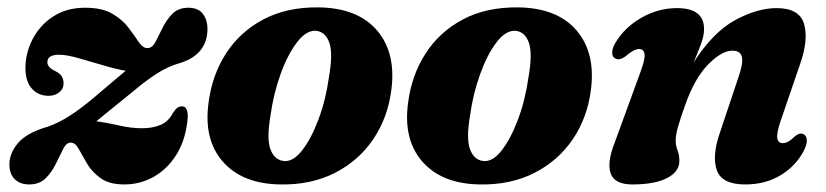

<svg xmlns="http://www.w3.org/2000/svg" viewBox="-20 -489 2242 521"><path d="M489.5 -170.5Q485 -113.5 460.8 -72.8Q436.5 -32 398.8 -10.2Q361 11.5 317.5 11.5Q276.5 11.5 253 -5.5Q229.5 -22.5 216.2 -45Q203 -67.5 193.8 -84.5Q184.5 -101.5 172.5 -102Q160.5 -102.5 151.8 -85.5Q143 -68.5 132.2 -45.8Q121.5 -23 104.5 -5.8Q87.5 11.5 59 11.5Q34.5 11.5 20 -2.8Q5.5 -17 5.5 -42.5Q5.5 -73.5 29.2 -101.2Q53 -129 110.5 -145.5Q140 -156 169.2 -174.8Q198.5 -193.5 236.5 -225.5Q264 -249 285.2 -266.8Q306.5 -284.5 321 -297Q294 -301.5 259.2 -312Q224.5 -322.5 192.2 -331.5Q160 -340.5 140.5 -340.5Q108.5 -340.5 108.5 -320Q108.5 -306 132 -295Q152.5 -285 152.5 -263Q152.5 -247.5 140.5 -238.2Q128.5 -229 112 -229Q84 -229 66.5 -248.5Q49 -268 49 -304Q49 -345 68.5 -382.8Q88 -420.5 124.2 -444.2Q160.5 -468 211 -468Q257.5 -468 285.2 -451.5Q313 -435 329.2 -413.2Q345.5 -391.5 356.5 -375Q367.5 -358.5 380 -358.5Q393 -358.5 401.8 -375Q410.5 -391.5 421 -413.2Q431.5 -435 447.8 -451.5Q464 -468 491 -468Q517.5 -468 530.2 -451.8Q543 -435.5 543 -409.5Q542 -338 462 -316Q436.5 -308.5 407.5 -290.5Q378.5 -272.5 337.5 -238Q302.5 -209.5 279.5 -191Q256.5 -172.5 241.5 -160Q268 -156.5 301.8 -148.8Q335.5 -141 365 -141Q394.5 -141 416 -150.2Q437.5 -159.5 449.5 -183Q456.5 -193.5 462 -197Q467.5 -200.5 474 -200.5Q490 -200.5 489.5 -170.5Z M845 -469Q950.5 -467.5 1002.8 -406.8Q1055 -346 1042 -245.5Q1032.5 -170 993 -111.5Q953.5 -53 889 -20Q824.5 13 740.5 11.5Q638 10 585 -50Q532 -110 546 -211Q555.5 -285 593.2 -343.8Q631 -402.5 694.5 -436.2Q758 -470 845 -469ZM751.5 -52Q776 -50 800.5 -81.8Q825 -113.5 844.5 -165.8Q864 -218 872.5 -279Q884 -344 873.5 -373.5Q863 -403 837 -405.5Q811 -407 785.8 -374Q760.5 -341 741.2 -287.5Q722 -234 714 -175.5Q703 -112 714.2 -83Q725.5 -54 751.5 -52Z M1386.5 -469Q1492 -467.5 1544.2 -406.8Q1596.5 -346 1583.5 -245.5Q1574 -170 1534.5 -111.5Q1495 -53 1430.5 -20Q1366 13 1282 11.5Q1179.5 10 1126.5 -50Q1073.5 -110 1087.5 -211Q1097 -285 1134.8 -343.8Q1172.5 -402.5 1236 -436.2Q1299.5 -470 1386.5 -469ZM1293 -52Q1317.5 -50 1342 -81.8Q1366.5 -113.5 1386 -165.8Q1405.5 -218 1414 -279Q1425.5 -344 1415 -373.5Q1404.5 -403 1378.5 -405.5Q1352.5 -407 1327.2 -374Q1302 -341 1282.8 -287.5Q1263.5 -234 1255.5 -175.5Q1244.5 -112 1255.8 -83Q1267 -54 1293 -52Z M1651.5 -329.5Q1642 -332.5 1641.2 -344.8Q1640.5 -357 1650 -373Q1675.5 -415.5 1721 -441.2Q1766.5 -467 1817.5 -467Q1890.5 -467 1890.5 -410Q1890.5 -392 1882 -369Q1873.5 -346 1862 -319.5Q1915 -402 1975 -434.5Q2035 -467 2087.5 -467Q2149.5 -467 2162 -423.5Q2174.5 -380 2150 -312L2098.5 -161.5Q2087 -128 2089.2 -114.2Q2091.5 -100.5 2104 -100.5Q2111 -100.5 2118.5 -104.5Q2126 -108.5 2137.5 -119.5Q2150.5 -130 2160 -125Q2168 -122 2169.2 -110.2Q2170.5 -98.5 2161 -79.5Q2139.5 -38.5 2098.2 -13.5Q2057 11.5 2002 11.5Q1939.5 11.5 1925.5 -26.2Q1911.5 -64 1932.5 -126L1984 -280Q1997 -317 1993.2 -334.2Q1989.5 -351.5 1967.5 -351.5Q1938.5 -351.5 1902 -314.5Q1865.5 -277.5 1840 -206Q1826 -167.5 1819.8 -145Q1813.5 -122.5 1813.5 -108Q1813.5 -93.5 1818.5 -81Q1823.5 -68.5 1823.5 -52.5Q1823.5 -23 1790 -5.8Q1756.5 11.5 1695.5 11.5Q1648 11.5 1637.2 -18.2Q1626.5 -48 1648 -102L1717.5 -292.5Q1731 -328.5 1729 -342.2Q1727 -356 1714 -356Q1700 -356 1676.5 -335.5Q1662 -325 1651.5 -329.5Z"/></svg>

Font: Fraunces 72pt Soft
Style: Bold Italic
Weight: 700
Italic angle: -16°
Version: Version 1.000;[b76b70a41]